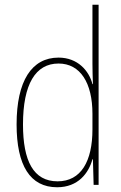

<svg xmlns="http://www.w3.org/2000/svg" viewBox="-20 -780 512 810"><path d="M221 10C310 10 354 -50 370 -108H372L375 0H396V-760H370V-511C370 -483 371 -456 372 -425H370C356 -481 308 -537 227 -537C114 -537 50 -439 50 -255C50 -82 107 10 221 10ZM223 -15C121 -15 77 -101 77 -255C77 -425 130 -512 227 -512C319 -512 370 -430 370 -300V-234C370 -100 322 -15 223 -15Z"/></svg>

Font: Noto Sans Myanmar UI Condensed Thin
Style: Regular
Weight: 100
Width: 3
Designer: Monotype Design Team
Foundry: Monotype Imaging Inc.
Version: Version 2.103